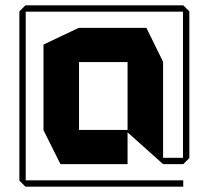

<svg xmlns="http://www.w3.org/2000/svg" viewBox="-20 -619 787 724"><path d="M278 -385V-514H532L595 -386V-385ZM76 85 53 62V-575H77V85ZM77 85V61H671V85ZM208 0 144 -128V-129H461V0ZM144 -129V-451L277 -514H278V-129ZM595 0 461 -120V-385H595ZM595 0V-24H694V-23L671 0ZM53 -575V-576L76 -599H670V-575ZM670 -24V-599H671L694 -576V-24Z"/></svg>

Font: Foldit SemiBold
Style: Regular
Weight: 600
Version: Version 1.003